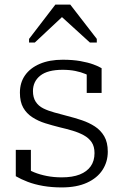

<svg xmlns="http://www.w3.org/2000/svg" viewBox="-20 -808 538 839"><path d="M393 -139Q393 -168 380.5 -186.5Q368 -205 346 -217Q324 -229 297 -237Q270 -245 240 -252Q208 -260 177.5 -269.5Q147 -279 121.5 -295.5Q96 -312 81.5 -337.5Q67 -363 67 -403Q67 -447 89.5 -479Q112 -511 154 -529Q196 -547 254 -547Q298 -547 331.5 -541Q365 -535 388 -526.5Q411 -518 424 -510V-402H359V-498Q365 -496 370 -493.5Q375 -491 378.5 -486.5Q382 -482 384.5 -476.5Q387 -471 388 -463Q374 -476 354 -484.5Q334 -493 309 -498Q284 -503 254 -503Q188 -503 156 -477.5Q124 -452 124 -410Q124 -382 136 -363.5Q148 -345 169 -334.5Q190 -324 217.5 -316.5Q245 -309 275 -301Q307 -293 338 -282.5Q369 -272 394.5 -255.5Q420 -239 435.5 -212.5Q451 -186 451 -145Q451 -101 428 -65.5Q405 -30 360 -9.5Q315 11 250 11Q206 11 168.5 4.5Q131 -2 101 -13.5Q71 -25 49 -38V-153H115V-27Q105 -33 99 -39.5Q93 -46 90 -52.5Q87 -59 86.5 -66Q86 -73 87 -79Q105 -65 129.5 -55Q154 -45 184.5 -39Q215 -33 250 -33Q297 -33 328.5 -45.5Q360 -58 376.5 -81.5Q393 -105 393 -139ZM287 -788H222L107 -638V-622H132L274 -755L228 -754L373 -622H403V-638Z"/></svg>

Font: Roboto Serif ExtraLight
Style: Regular
Weight: 250
Version: Version 1.007